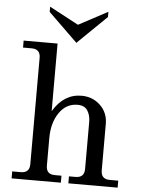

<svg xmlns="http://www.w3.org/2000/svg" viewBox="-63 -1022 790 1071"><g transform="rotate(5 332.0 -486.5)"><path d="M636.7 0H360.8V-39.1H397.9Q446.8 -39.1 446.8 -87.9V-352.1Q446.8 -389.2 429.9 -415Q413.1 -440.9 374 -440.9Q310.5 -440.9 271.7 -384.3Q232.9 -327.6 232.9 -242.2V-87.9Q232.9 -39.1 281.7 -39.1H318.8V0H43V-39.1H91.3Q140.1 -39.1 140.1 -87.9V-683.6Q140.1 -732.4 91.3 -732.4H43V-771.5H232.9V-393.1Q293 -493.2 392.1 -493.2Q454.1 -493.2 497.1 -452.1Q540 -411.1 540 -348.6V-87.9Q540 -39.1 588.9 -39.1H636.7ZM336.9 -784.7 173.8 -943.4V-972.7L336.9 -885.7L500 -972.7V-943.4Z"/></g></svg>

Font: Munson
Style: Regular
Weight: 400
Designer: Paul James MIller
Foundry: High-Logic / Made with FontCreator
Version: Version 2.10;May 5, 2019;FontCreator 11.5.0.2430 64-bit